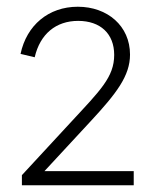

<svg xmlns="http://www.w3.org/2000/svg" viewBox="-20 -773 468 570"><path d="M45 -223H377V-265H112L250 -414C326 -496 366 -548 366 -611C366 -696 299 -753 211 -753C124 -753 59 -698 41 -613L83 -603C99 -672 146 -711 212 -711C278 -711 319 -673 319 -610C319 -544 277 -504 192 -412L45 -253Z"/></svg>

Font: Mluvka ExtraLight
Style: Regular
Weight: 200
Designer: Modified by Jiří Krblich, Original typeface by Gumpita Rahayu
Foundry: Gumpita Rahayu & Jiří Krblich
Version: Version 2.000;Glyphs 3.1.1 (3134)